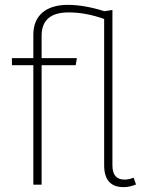

<svg xmlns="http://www.w3.org/2000/svg" viewBox="-20 -759 618 789"><path d="M529 -29 539 -1Q513 10 488 10Q408 10 408 -80V-681Q333 -708 262 -708Q151 -708 151 -612V-520H296L291 -491H151V0H117V-491H29V-520H117V-616Q117 -675 154 -707Q191 -739 259 -739Q326 -739 409 -713L442 -718V-79Q442 -21 492 -21Q510 -21 529 -29Z"/></svg>

Font: FiraSans
Style: Regular
Weight: 200
Designer: Carrois Corporate & Edenspiekermann AG
Foundry: Carrois Corporate GbR & Edenspiekermann AG
Version: Version 3.106;PS 003.106;hotconv 1.0.70;makeotf.lib2.5.58329